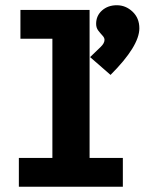

<svg xmlns="http://www.w3.org/2000/svg" viewBox="-20 -713 552 733"><path d="M52 0V-110H180V-565H58V-675H322V-110H449V0ZM402 -427 324 -495Q350 -520 364.5 -534Q379 -548 379 -561Q379 -569 371 -577.5Q363 -586 355 -596.5Q347 -607 347 -622Q347 -653 369.5 -673Q392 -693 426 -693Q460 -693 486 -668.5Q512 -644 512 -605Q512 -537 402 -427Z"/></svg>

Font: Inconsolata Black
Style: Regular
Weight: 900
Monospace: yes
Designer: Raph Levien, Cyreal, Brenton Simpson
Foundry: Raph Levien, Cyreal, Google
Version: Version 3.001; ttfautohint (v1.8.2.53-6de2)